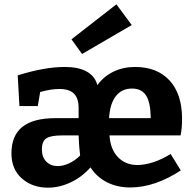

<svg xmlns="http://www.w3.org/2000/svg" viewBox="-20 -856 896 889"><path d="M770 -143 817 -67Q760 -29 700.5 -8.5Q641 12 583 12Q523 12 475.5 -12Q428 -36 399 -81Q358 -35 306 -11Q254 13 202 13Q130 13 81.5 -29.5Q33 -72 33 -146Q33 -228 83.5 -268.5Q134 -309 238 -309H344V-356Q344 -401 322.5 -422.5Q301 -444 255 -444Q215 -444 166 -430L155 -365H70L62 -507Q186 -546 280 -546Q342 -546 380 -525.5Q418 -505 430 -465L431 -462Q461 -503 506 -524.5Q551 -546 605 -546Q708 -546 765.5 -483Q823 -420 823 -306Q823 -261 816 -229H487Q491 -165 526 -128.5Q561 -92 616 -92Q650 -92 690 -105Q730 -118 770 -143ZM485 -309H678Q677 -381 656.5 -413.5Q636 -446 591 -446Q544 -446 516.5 -411Q489 -376 485 -309ZM247 -87Q272 -87 299.5 -99.5Q327 -112 351 -136Q346 -174 344 -229H268Q215 -229 194.5 -215.5Q174 -202 174 -164Q174 -128 194.5 -107.5Q215 -87 247 -87ZM590 -740 360 -606 311 -674 519 -836Z"/></svg>

Font: Bitter Pro
Style: Bold
Weight: 700
Designer: Sol Matas, and Bitter project Authors
Foundry: Sol Matas
Version: Version 1.010